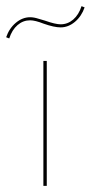

<svg xmlns="http://www.w3.org/2000/svg" viewBox="-25 -604 295 624"><path d="M116 -406H127V0H116ZM-5 -483Q5 -512 26.5 -530Q48 -548 73 -548Q85 -548 100.5 -543Q116 -538 121 -537Q155 -525 172 -525Q195 -525 213 -540.5Q231 -556 240 -584L250 -580Q240 -551 218.5 -533Q197 -515 172 -515Q151 -515 117 -527Q89 -538 73 -538Q50 -538 32 -522.5Q14 -507 5 -479Z"/></svg>

Font: Ysabeau Hairline
Style: Regular
Weight: 100
Designer: Christian Thalmann (Catharsis Fonts)
Version: Version 0.003